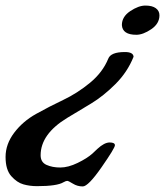

<svg xmlns="http://www.w3.org/2000/svg" viewBox="-56 -472 593 690"><path d="M517 -417Q517 -387 487.5 -367Q458 -347 434 -347Q384 -347 382 -382Q382 -412 412 -432Q442 -452 466.5 -452Q491 -452 504 -442.5Q517 -433 517 -417ZM333 -261Q342 -285 393 -285Q423 -285 424 -268Q402 -213 359 -170Q316 -127 271.5 -100Q227 -73 185 -48Q90 10 90 86Q90 111 111 120.5Q132 130 160.5 130Q189 130 223 113.5Q257 97 276 80L294 63Q319 40 338 40Q357 40 357 50Q357 60 309 129Q261 198 241.5 198Q222 198 206 188Q190 178 185.5 178Q181 178 172 183Q149 197 77 197Q51 197 28 190.5Q5 184 -15.5 161Q-36 138 -36 92Q-36 46 -5 5Q26 -36 73.5 -62.5Q121 -89 171.5 -113Q222 -137 267.5 -174.5Q313 -212 333 -261Z"/></svg>

Font: Condiment
Style: Regular
Weight: 400
Designer: Angel Koziupa, Alejandro Paul
Foundry: Angel Koziupa, Alejandro Paul
Version: Version 1.001